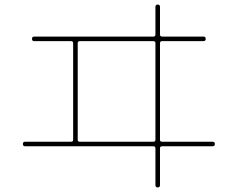

<svg xmlns="http://www.w3.org/2000/svg" viewBox="-20 -780 1040 840"><path d="M320 -591V-168Q320 -160 329 -160H651Q660 -160 660 -168V-591Q660 -600 651 -600H329Q320 -600 320 -591ZM90 -140Q80 -140 80 -150Q80 -160 90 -160H291Q300 -160 300 -168V-591Q300 -600 291 -600H130Q120 -600 120 -610Q120 -620 130 -620H651Q660 -620 660 -629V-750Q660 -760 670 -760Q680 -760 680 -750V-629Q680 -620 689 -620H870Q880 -620 880 -610Q880 -600 870 -600H689Q680 -600 680 -591V-168Q680 -160 689 -160H910Q920 -160 920 -150Q920 -140 910 -140H689Q680 -140 680 -131V30Q680 40 670 40Q660 40 660 30V-131Q660 -140 651 -140Z"/></svg>

Font: Rounded Mplus 1c Thin
Style: Regular
Weight: 250
Version: Version 1.059.20150529